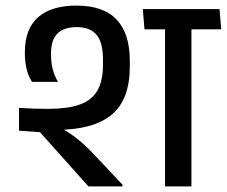

<svg xmlns="http://www.w3.org/2000/svg" viewBox="-20 -667 812 687"><path d="M665 -587.5H570.5V0H665ZM524 -562H771.5L765.5 -634.5H518ZM491 -634.5 497 -562H746L740 -634.5ZM418.5 0V-6L318.5 -112Q298 -134 280.2 -150.2Q262.5 -166.5 242.8 -180.8Q223 -195 196.5 -210.5V-241L48 -280.5V-199.5L123 -194L296.5 0ZM444.5 -449Q444.5 -547 397.2 -597Q350 -647 253.5 -647Q163.5 -647 116.2 -605.2Q69 -563.5 69 -481.5V-477Q69 -448.5 74.5 -422.8Q80 -397 94.5 -374H187.5Q174.5 -396 168.5 -420.2Q162.5 -444.5 162.5 -472V-475.5Q162.5 -524.5 185.8 -547.2Q209 -570 254.5 -570Q302 -570 325.2 -542.8Q348.5 -515.5 348.5 -454V-436Q348.5 -377 328 -342.2Q307.5 -307.5 264.2 -292.5Q221 -277.5 152.5 -277.5Q127 -277.5 102.8 -278.2Q78.5 -279 48 -281L100.5 -205Q122 -203.5 142.2 -203Q162.5 -202.5 183.5 -202.5Q313 -202.5 378.8 -256Q444.5 -309.5 444.5 -429.5Z"/></svg>

Font: Anek Devanagari Medium Medium
Style: Regular
Weight: 500
Version: Version 1.003